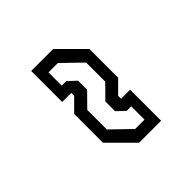

<svg xmlns="http://www.w3.org/2000/svg" viewBox="-15 -526 420 420"><g transform="rotate(45 195.0 -316.0)"><path d="M56 -254.5V-322.5L112 -378.5H201L229 -350.5H238V-378.5H334V-310.5L278 -254.5H189L161 -282.5H152V-254.5ZM85 -279H126V-293L143.5 -312H171.5L203 -281H263.5L306.5 -325.5V-354.5H265.5V-340.5L248 -322H218L187 -352.5H128L85 -308Z"/></g></svg>

Font: Tourney Condensed
Style: Regular
Weight: 400
Width: 3
Designer: Tyler Finck
Foundry: Etcetera Type Co
Version: Version 1.010; ttfautohint (v1.8.3)